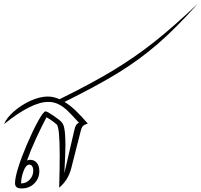

<svg xmlns="http://www.w3.org/2000/svg" viewBox="-20 -1044 1127 1074"><path d="M341 -474Q372 -455 403 -425.5Q434 -396 471 -353Q452 -347 444.5 -339.5Q437 -332 433 -317L378 -101Q361 -36 311 6Q314 -101 314 -175Q314 -332 297 -348Q269 -372 240 -388Q212 -335 181.5 -269Q151 -203 131 -146Q138 -150 149 -150Q172 -150 186 -133Q200 -116 200 -87Q200 -46 172 -18Q144 10 101 10Q82 10 73 3Q64 -4 64 -20Q64 -50 83 -110Q99 -162 131 -237Q163 -312 193 -366.5Q223 -421 235 -421Q244 -421 280.5 -396Q317 -371 327 -358Q346 -338 346 -234Q346 -191 340 -75L396 -317Q403 -352 422 -357Q383 -400 359.5 -423Q336 -446 309 -460Q282 -474 250 -474Q157 -474 3 -350Q16 -384 57.5 -420.5Q99 -457 151 -480.5Q203 -504 247 -504Q280 -504 313 -489Q490 -576 611 -649Q732 -722 841 -808Q950 -894 1087 -1024Q965 -887 862 -798Q759 -709 641 -636.5Q523 -564 341 -474ZM144 -123Q125 -123 111.5 -86.5Q98 -50 98 -18Q127 -18 146.5 -39.5Q166 -61 166 -89Q166 -105 160 -114Q154 -123 144 -123Z"/></svg>

Font: Srisakdi
Style: Regular
Weight: 400
Designer: Cadson Demak Co.,Ltd.
Foundry: Cadson Demak Co.,Ltd.
Version: Version 1.000